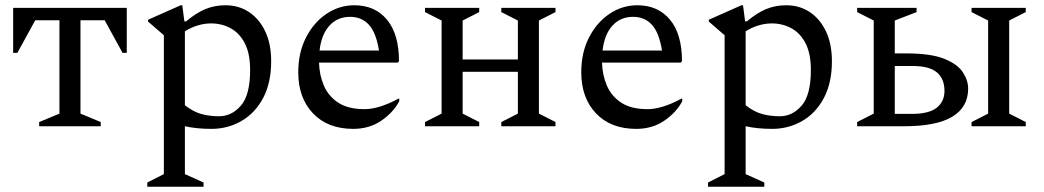

<svg xmlns="http://www.w3.org/2000/svg" viewBox="-20 -480 3968 730"><path d="M30 -279V-450H462V-279H446L378 -403H286V-48L363 -16V0H129V-16L206 -48V-403H114L46 -279Z M540 230V214L603 182V-346L543 -398V-405L667 -460H673L681 -399H688Q726 -431 761 -445.5Q796 -460 837 -460Q888 -460 927 -434Q966 -408 988.5 -360.5Q1011 -313 1011 -247Q1011 -165 980.5 -107.5Q950 -50 898 -20Q846 10 784 10Q728 10 683 0V182L754 214V230ZM782 -391Q758 -391 732.5 -383.5Q707 -376 683 -361V-80Q713 -56 744 -47Q775 -38 813 -38Q861 -38 896 -78.5Q931 -119 931 -214Q931 -276 911 -315Q891 -354 857 -372.5Q823 -391 782 -391Z M1323 10Q1226 10 1170 -49Q1114 -108 1114 -205Q1114 -280 1143.5 -337.5Q1173 -395 1221.5 -427.5Q1270 -460 1327 -460Q1406 -460 1451.5 -405Q1497 -350 1497 -247L1492 -242H1193Q1194 -196 1211 -155.5Q1228 -115 1265.5 -90Q1303 -65 1366 -65Q1421 -65 1495 -105H1498V-95Q1475 -52 1429.5 -21Q1384 10 1323 10ZM1311 -416Q1263 -416 1232.5 -382.5Q1202 -349 1195 -288H1421Q1410 -356 1382.5 -386Q1355 -416 1311 -416Z M1659 -402 1596 -434V-450H1802V-434L1739 -402V-254H1949V-402L1886 -434V-450H2092V-434L2029 -402V-48L2092 -16V0H1886V-16L1949 -48V-207H1739V-48L1802 -16V0H1596V-16L1659 -48Z M2399 10Q2302 10 2246 -49Q2190 -108 2190 -205Q2190 -280 2219.5 -337.5Q2249 -395 2297.5 -427.5Q2346 -460 2403 -460Q2482 -460 2527.5 -405Q2573 -350 2573 -247L2568 -242H2269Q2270 -196 2287 -155.5Q2304 -115 2341.5 -90Q2379 -65 2442 -65Q2497 -65 2571 -105H2574V-95Q2551 -52 2505.5 -21Q2460 10 2399 10ZM2387 -416Q2339 -416 2308.5 -382.5Q2278 -349 2271 -288H2497Q2486 -356 2458.5 -386Q2431 -416 2387 -416Z M2672 230V214L2735 182V-346L2675 -398V-405L2799 -460H2805L2813 -399H2820Q2858 -431 2893 -445.5Q2928 -460 2969 -460Q3020 -460 3059 -434Q3098 -408 3120.5 -360.5Q3143 -313 3143 -247Q3143 -165 3112.5 -107.5Q3082 -50 3030 -20Q2978 10 2916 10Q2860 10 2815 0V182L2886 214V230ZM2914 -391Q2890 -391 2864.5 -383.5Q2839 -376 2815 -361V-80Q2845 -56 2876 -47Q2907 -38 2945 -38Q2993 -38 3028 -78.5Q3063 -119 3063 -214Q3063 -276 3043 -315Q3023 -354 2989 -372.5Q2955 -391 2914 -391Z M3817 -402V-48L3880 -16V0H3674V-16L3737 -48V-402L3674 -434V-450H3880V-434ZM3425 -277Q3519 -277 3570 -256.5Q3621 -236 3641 -205Q3661 -174 3661 -143Q3661 -73 3601 -36.5Q3541 0 3417 0H3239V-16L3302 -48V-402L3239 -434V-450H3465V-434L3382 -402V-277ZM3451 -229H3382V-47H3447Q3512 -47 3541.5 -70.5Q3571 -94 3571 -134Q3571 -180 3542.5 -204.5Q3514 -229 3451 -229Z"/></svg>

Font: Spectral
Style: Regular
Weight: 400
Designer: Jean-Baptiste Levee
Foundry: Production Type
Version: Version 2.001